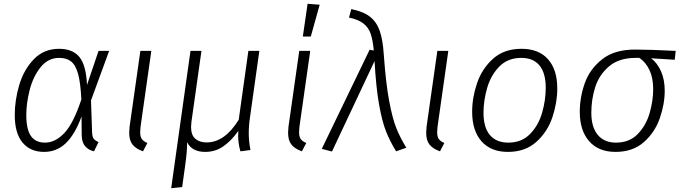

<svg xmlns="http://www.w3.org/2000/svg" viewBox="-20 -792 3600 1015"><path d="M440 -343 501 -523H557L461 -261L467 -90Q468 -68 476 -58Q484 -48 501 -41L477 8Q449 2 431 -18Q413 -38 412 -75L411 -176Q376 -81 328 -35Q280 11 213 11Q140 11 99 -38.5Q58 -88 58 -184Q58 -263 82 -343.5Q106 -424 159 -479Q212 -534 292 -534Q364 -534 399.5 -491Q435 -448 440 -343ZM119 -184Q119 -108 143.5 -73Q168 -38 218 -38Q272 -38 320 -88.5Q368 -139 410 -266Q406 -353 393 -400.5Q380 -448 356 -467Q332 -486 293 -486Q234 -486 194.5 -436.5Q155 -387 137 -317Q119 -247 119 -184Z M723 -122Q721 -100 721 -94Q721 -70 729.5 -57.5Q738 -45 759 -36L736 8Q697 -6 680 -28.5Q663 -51 663 -90Q663 -98 665 -122L722 -523H780Z M1295 -87Q1295 -46 1304 1L1251 8Q1239 -33 1239 -74L1240 -100Q1204 -49 1161.5 -19Q1119 11 1065 11Q995 11 969 -40Q970 4 959 82L943 197L885 203L987 -523H1045L992 -148Q990 -128 990 -121Q990 -78 1012.5 -58.5Q1035 -39 1072 -39Q1168 -39 1242 -159L1293 -523H1351L1302 -175Q1295 -129 1295 -87Z M1563 -122Q1561 -100 1561 -94Q1561 -70 1569.5 -57.5Q1578 -45 1599 -36L1576 8Q1537 -6 1520 -28.5Q1503 -51 1503 -90Q1503 -98 1505 -122L1562 -523H1620ZM1670 -767 1623 -599H1581L1606 -772Z M2009 -502Q2020 -349 2037.5 -257Q2055 -165 2075 -115Q2095 -65 2128 -11L2074 8Q2041 -46 2020.5 -98Q2000 -150 1984 -239Q1968 -328 1960 -469L1735 9L1681 -5L1934 -529L1956 -525Q1951 -580 1939.5 -613.5Q1928 -647 1901 -668Q1874 -689 1825 -699L1837 -744Q1901 -731 1936 -703.5Q1971 -676 1987.5 -628.5Q2004 -581 2009 -502Z M2293 -122Q2291 -100 2291 -94Q2291 -70 2299.5 -57.5Q2308 -45 2329 -36L2306 8Q2267 -6 2250 -28.5Q2233 -51 2233 -90Q2233 -98 2235 -122L2292 -523H2350Z M2476 -201Q2476 -276 2502 -352.5Q2528 -429 2586.5 -481.5Q2645 -534 2737 -534Q2828 -534 2877 -479Q2926 -424 2926 -324Q2926 -250 2900.5 -173Q2875 -96 2816 -42.5Q2757 11 2665 11Q2575 11 2525.5 -45Q2476 -101 2476 -201ZM2865 -328Q2865 -406 2832 -446Q2799 -486 2736 -486Q2664 -486 2619 -439.5Q2574 -393 2555 -326Q2536 -259 2536 -196Q2536 -118 2570 -78Q2604 -38 2667 -38Q2738 -38 2782.5 -84Q2827 -130 2846 -196.5Q2865 -263 2865 -328Z M3045 -201Q3045 -278 3071.5 -352.5Q3098 -427 3163 -478.5Q3228 -530 3337 -530Q3414 -530 3552 -523L3547 -476L3422 -484Q3455 -459 3474.5 -415Q3494 -371 3494 -312Q3494 -242 3468 -167Q3442 -92 3383.5 -40.5Q3325 11 3234 11Q3144 11 3094.5 -45.5Q3045 -102 3045 -201ZM3433 -321Q3433 -380 3413.5 -421.5Q3394 -463 3360 -486H3341Q3252 -486 3199.5 -441Q3147 -396 3126.5 -331Q3106 -266 3106 -196Q3106 -120 3140 -79Q3174 -38 3236 -38Q3308 -38 3352 -84Q3396 -130 3414.5 -195Q3433 -260 3433 -321Z"/></svg>

Font: FiraGO Light
Style: Italic
Weight: 300
Italic angle: -8°
Designer: bBox Type GmbH
Foundry: bBox Type GmbH
Version: Version 1.001